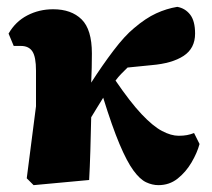

<svg xmlns="http://www.w3.org/2000/svg" viewBox="-20 -524 617 560"><path d="M78 16 58 -4 85 -214V-318Q85 -358 74.5 -374Q64 -390 41 -390H20L5 -426Q25 -461 59.5 -479Q94 -497 135 -497Q188 -497 218 -467.5Q248 -438 248 -368Q248 -347 247.5 -326Q247 -305 246 -283Q278 -333 311 -376.5Q344 -420 371 -442Q405 -471 435.5 -485Q466 -499 497 -504Q520 -500 534.5 -481.5Q549 -463 549 -426Q549 -383 515.5 -361Q482 -339 422 -334L352 -327Q343 -318 334 -309Q325 -300 317 -289Q360 -226 393 -191Q426 -156 452.5 -142Q479 -128 501 -128Q515 -128 525.5 -130Q536 -132 546 -136L562 -104Q555 -78 538.5 -50Q522 -22 498 -3Q474 16 442 16Q424 16 406 7.5Q388 -1 369 -27Q350 -53 328.5 -104Q307 -155 281 -239Q273 -226 264 -211.5Q255 -197 246 -182Q245 -133 243.5 -83.5Q242 -34 240 1Z"/></svg>

Font: Source Serif 4 Black
Style: Regular
Weight: 900
Designer: Frank Grießhammer
Foundry: Adobe
Version: Version 4.005;hotconv 1.1.0;makeotfexe 2.6.0